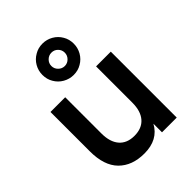

<svg xmlns="http://www.w3.org/2000/svg" viewBox="-244 -975 1112 1112"><g transform="rotate(-45 312.0 -419.0)"><path d="M307.1 -596.2Q272.9 -596.2 242.9 -613.3Q212.9 -630.4 195.8 -660.2Q178.7 -688.5 178.7 -724.6Q178.7 -759.3 195.8 -789.1Q212.9 -818.8 243.2 -835.9Q271.5 -853 307.1 -853Q341.8 -853 371.6 -835.9Q401.4 -818.8 418.5 -789.1Q435.5 -760.7 435.5 -724.6Q435.5 -689.9 418.5 -660.2Q401.4 -630.4 371.6 -613.3Q343.3 -596.2 307.1 -596.2ZM307.1 -779.3Q284.7 -779.3 268.3 -763.2Q252 -747.1 252 -724.6Q252 -702.1 268.3 -685.8Q284.7 -669.4 307.1 -669.4Q329.6 -669.4 345.7 -685.8Q361.8 -702.1 361.8 -724.6Q361.8 -747.1 345.9 -763.2Q330.1 -779.3 307.1 -779.3ZM180.7 -540V-243.2Q180.7 -173.8 213.1 -136Q245.6 -98.1 306.6 -98.1Q367.7 -98.1 400.6 -135.7Q433.6 -173.3 433.6 -243.2V-540H554.2V0H433.6V-70.3Q387.2 15.1 274.9 15.1Q174.8 15.1 117.4 -43Q60.1 -101.1 60.1 -217.3V-540Z"/></g></svg>

Font: Vela Sans Bd
Style: Bold
Weight: 700
Designer: Principal design: Mikhail Sharanda - project Manrope.
Design modification: Ravid Balaliev
Foundry: Mikhail Sharanda
Version: Version 1.001